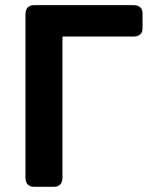

<svg xmlns="http://www.w3.org/2000/svg" viewBox="-20 -720 586 740"><path d="M112.3 0Q78.1 0 78.1 -36.6V-663.6Q78.1 -700.2 112.3 -700.2H492.7Q529.3 -700.2 529.3 -668.5V-610.8Q529.3 -579.1 492.7 -579.1H220.7V-36.6Q220.7 0 186.5 0Z"/></svg>

Font: Istok
Style: Bold
Weight: 700
Designer: Andrey V. Panov
Foundry: Andrey V. Panov
Version: Version 1.0.1